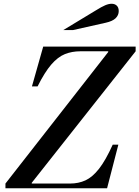

<svg xmlns="http://www.w3.org/2000/svg" viewBox="-20 -1002 742 1022"><path d="M9 -25 556 -725V-729H702L149 -29V-25ZM9 0V-25H353Q398 -25 435 -42Q472 -59 507 -103.5Q542 -148 580 -232H610L550 0ZM150 -542 210 -754H702V-729H407Q363 -729 325.5 -714Q288 -699 253 -658.5Q218 -618 180 -542ZM317 -842 489 -946Q521 -966 540 -974Q559 -982 574 -982Q591 -982 601.5 -972Q612 -962 612 -943Q612 -921 595.5 -905Q579 -889 543 -881L369 -842Z"/></svg>

Font: Libre Bodoni
Style: Italic
Weight: 400
Italic angle: -13°
Designer: Pablo Impallari, Rodrigo Fuenzalida
Foundry: Impallari Type
Version: Version 2.005;gftools[0.9.23]